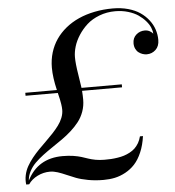

<svg xmlns="http://www.w3.org/2000/svg" viewBox="-55 -811 812 892"><g transform="rotate(-5 351.0 -365.0)"><path d="M198 -510Q198 -547.1 208.1 -580.6Q218.3 -614 237.1 -641.5Q255.9 -668.9 283.2 -691.2Q310.5 -713.4 344.2 -728.5Q377.9 -743.7 418.5 -751.8Q459 -760 503.9 -760Q542.2 -760 575 -750.9Q607.7 -741.7 630.7 -726Q653.8 -710.2 670 -689.2Q686.3 -668.2 694.1 -644.5Q701.9 -620.8 701.9 -595.9Q701.9 -566.7 684.6 -550.3Q667.2 -533.9 643.1 -533.9Q633.3 -533.9 623.5 -537.2Q613.8 -540.5 605.2 -546.9Q596.7 -553.2 591.3 -564.5Q585.9 -575.7 585.9 -590.1Q585.9 -615 602.9 -630Q619.9 -645 643.1 -645Q655.8 -645 666.7 -638.9Q677.7 -632.8 680.9 -626Q680.9 -639.4 674.4 -655Q668 -670.7 653.9 -686.9Q639.9 -703.1 620.8 -716.2Q601.8 -729.2 573.7 -737.7Q545.7 -746.1 513.9 -746.1Q474.1 -746.1 439.6 -732.8Q405 -719.5 381.6 -698.4Q358.2 -677.2 341.3 -651Q324.5 -624.8 316.8 -598.9Q309.1 -573 309.1 -550Q309.1 -519.3 317.4 -468.9Q325.7 -418.5 327.1 -405H514.9V-391.1H328.4Q330.1 -368.9 330.1 -350.1Q330.1 -320.8 320.7 -294.6Q311.3 -268.3 295.3 -247.8Q279.3 -227.3 258.4 -208.5Q237.5 -189.7 214.5 -173.6Q191.4 -157.5 168.1 -141.8Q144.8 -126.2 123.4 -110.1Q102.1 -94 85.3 -77.3Q68.6 -60.5 57.9 -39.9Q47.1 -19.3 45.7 2.9Q95.7 -96.9 211.9 -96.9Q239.5 -96.9 262 -93.4Q284.4 -89.8 299.7 -85Q314.9 -80.1 329.5 -75.1Q344 -70.1 363.2 -66.5Q382.3 -63 405 -63Q421.4 -63 435.7 -63.8Q450 -64.7 466.3 -67.3Q482.7 -69.8 496.2 -74.1Q509.8 -78.4 523.3 -85.6Q536.9 -92.8 547.1 -102.4Q557.4 -112.1 565.6 -126Q573.7 -139.9 577.9 -157H592Q586.2 -114.7 572 -81.9Q557.9 -49.1 538.8 -28.3Q519.8 -7.6 495.1 5.9Q470.5 19.3 445.3 24.7Q420.2 30 392.1 30Q354 30 320.6 23.8Q287.1 17.6 264.2 8.8Q241.2 0 221.6 -8.8Q201.9 -17.6 182.9 -23.8Q163.8 -30 147 -30Q116.2 -30 88.6 -16.2Q61 -2.4 45.9 20H32Q29.1 -2.2 33.8 -24Q38.6 -45.9 49.2 -64.7Q59.8 -83.5 74.6 -102.1Q89.4 -120.6 106.3 -137.8Q123.3 -155 140.5 -171.8Q157.7 -188.5 173.7 -205.6Q189.7 -222.7 202 -239.3Q214.4 -255.9 221.7 -274.4Q229 -293 229 -311Q229 -322.8 226.7 -337.8Q224.4 -352.8 222.4 -361.3Q220.5 -369.9 215.3 -391.1H64.9V-405H212.2Q198 -464.6 198 -510Z"/></g></svg>

Font: Bodoni* 16
Style: Italic
Weight: 400
Italic angle: -13°
Version: Version 2.000